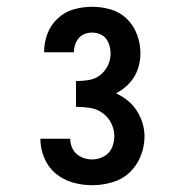

<svg xmlns="http://www.w3.org/2000/svg" viewBox="-20 -863 540 566"><path d="M252 -317Q223 -317 194.5 -325Q166 -333 144 -351.5Q122 -370 110.5 -397.5Q99 -425 99 -454Q99 -454 99 -454Q99 -454 99 -454Q99 -454 99 -454Q99 -454 99 -454H187Q187 -454 187 -454Q187 -454 187 -454Q187 -442 191.5 -430Q196 -418 205.5 -409.5Q215 -401 227 -397Q239 -393 252 -393Q265 -393 278 -398Q291 -403 300 -412.5Q309 -422 313 -435.5Q317 -449 317 -462Q317 -482 307.5 -500.5Q298 -519 281.5 -530.5Q265 -542 245 -545Q225 -548 204 -548V-624Q223 -624 241.5 -627Q260 -630 274.5 -641Q289 -652 297.5 -669Q306 -686 306 -705Q306 -716 303 -727.5Q300 -739 293 -748.5Q286 -758 274.5 -762.5Q263 -767 252 -767Q241 -767 230 -763Q219 -759 212 -750.5Q205 -742 201.5 -731.5Q198 -721 198 -709Q198 -709 198 -709Q198 -709 198 -709H110Q110 -709 110 -709.5Q110 -710 110 -710Q110 -738 120 -764Q130 -790 150.5 -809Q171 -828 197.5 -835.5Q224 -843 252 -843Q280 -843 307 -835Q334 -827 354 -807.5Q374 -788 384 -761Q394 -734 394 -706Q394 -688 389.5 -670Q385 -652 375.5 -636.5Q366 -621 352 -608.5Q338 -596 322 -588Q341 -579 356.5 -566.5Q372 -554 383 -537Q394 -520 400 -500.5Q406 -481 406 -461Q406 -431 394.5 -402.5Q383 -374 361.5 -354Q340 -334 310.5 -325.5Q281 -317 252 -317Z"/></svg>

Font: Iosevka SS08 Regular
Style: Bold
Weight: 700
Monospace: yes
Designer: Belleve Invis
Foundry: Belleve Invis
Version: Version 16.3.4; ttfautohint (v1.8.4)